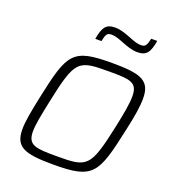

<svg xmlns="http://www.w3.org/2000/svg" viewBox="-162 -1038 1052 1169"><g transform="rotate(20 364.5 -454.0)"><path d="M296 -799H336C345 -842 351 -857 380 -857C409 -857 434 -846 460 -836C494 -823 527 -810 564 -810C624 -810 642 -841 655 -916H616C606 -874 600 -858 571 -858C542 -858 517 -869 491 -879C457 -892 424 -905 387 -905C327 -905 309 -875 296 -799ZM318 8C577 8 596 -37 662 -343C683 -437 694 -505 694 -556C694 -672 632 -696 444 -696C185 -696 166 -656 100 -345C80 -250 67 -181 67 -131C67 -15 130 8 318 8ZM318 -47C184 -47 132 -50 132 -140C132 -184 145 -248 165 -344C226 -635 244 -641 444 -641C578 -641 628 -638 628 -547C628 -502 617 -438 597 -344C535 -53 517 -47 318 -47Z"/></g></svg>

Font: Saira UNSAM Light Italic
Style: Regular
Weight: 300
Italic angle: -12°
Designer: Hector Gatti with collaboration of the Omnibus-Type team
Foundry: Omnibus-Type
Version: Version 0.072;PS 000.072;hotconv 1.0.88;makeotf.lib2.5.64775